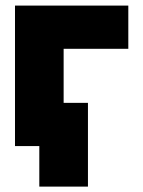

<svg xmlns="http://www.w3.org/2000/svg" viewBox="-20 -528 518 694"><path d="M34.2 0V-507.8H443.8V-351.6H210V-156.2H297.9V146.5H122.1V0Z"/></svg>

Font: Giphurs Black
Style: Regular
Weight: 900
Version: Version 0.920; ttfautohint (v1.8.4.7-5d5b)